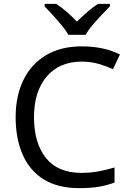

<svg xmlns="http://www.w3.org/2000/svg" viewBox="-20 -964 672 994"><path d="M403 -645Q288 -645 222 -568Q156 -491 156 -357Q156 -224 217.5 -146.5Q279 -69 402 -69Q449 -69 491 -77Q533 -85 573 -97V-19Q533 -4 490.5 3Q448 10 389 10Q280 10 207 -35Q134 -80 97.5 -163Q61 -246 61 -358Q61 -466 100.5 -548.5Q140 -631 217 -677.5Q294 -724 404 -724Q517 -724 601 -682L565 -606Q532 -621 491.5 -633Q451 -645 403 -645ZM334 -784Q321 -807 299 -833.5Q277 -860 253 -886Q229 -912 211 -931V-944H271Q297 -927 325 -903Q353 -879 378 -852Q405 -879 433 -903Q461 -927 487 -944H549V-931Q530 -912 505.5 -886Q481 -860 458.5 -833.5Q436 -807 424 -784Z"/></svg>

Font: Go Noto Kurrent-Regular
Style: Regular
Weight: 400
Designer: Monotype Design Team
Foundry: Monotype Imaging Inc.
Version: Version 2.012; ttfautohint (v1.8.4.7-5d5b)